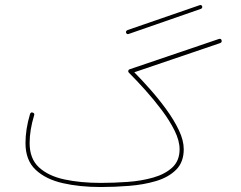

<svg xmlns="http://www.w3.org/2000/svg" viewBox="-20 -751 970 772"><path d="M486.8 -619.6Q485.4 -623.5 488 -626.5Q490.7 -629.4 493.7 -630.4L782.2 -730Q790 -732.9 793 -725.6Q794.4 -717.8 787.6 -715.3L498 -614.7Q490.2 -611.3 486.8 -619.6ZM82.5 -175.8Q82.5 -231.4 100.6 -292Q103.5 -301.3 111.8 -298.3Q120.1 -295.4 117.2 -287.1Q99.1 -228 99.1 -175.8Q99.1 -112.8 136.7 -78.1Q174.3 -43.5 239 -29.5Q303.7 -15.6 384.8 -15.6Q437 -15.6 492.4 -19.5Q547.9 -23.4 595.5 -36.9Q643.1 -50.3 672.6 -77.4Q702.1 -104.5 702.1 -150.9Q702.1 -185.1 682.1 -225.6Q662.1 -266.1 630.4 -308.3Q598.6 -350.6 563.7 -389.4Q528.8 -428.2 498.5 -458.5Q495.6 -461.4 495.6 -464.4Q495.6 -470.7 502 -472.7L859.9 -594.2Q869.1 -597.2 871.1 -588.4Q873 -580.6 864.7 -577.6L520 -460.4Q549.8 -430.2 584 -391.6Q618.2 -353 648.9 -310.8Q679.7 -268.6 699.2 -227.5Q718.8 -186.5 718.8 -150.9Q718.8 -99.1 688.2 -68.6Q657.7 -38.1 607.9 -23.2Q558.1 -8.3 499.5 -3.7Q440.9 1 384.8 1Q300.8 1 232.2 -14.6Q163.6 -30.3 123 -68.6Q82.5 -106.9 82.5 -175.8Z"/></svg>

Font: Mikhak-FD Thin
Style: Regular
Weight: 100
Designer: Amin Abedi
Version: Version 3.2